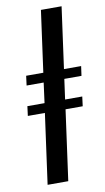

<svg xmlns="http://www.w3.org/2000/svg" viewBox="-93 -875 504 920"><g transform="rotate(-10 159.0 -415.5)"><path d="M61.5 0 108.5 -341.5H25.5L31.5 -388H115L128 -486H45L51 -532.5H134.5L175.5 -831H276L235 -532.5H318.5L312 -486H228.5L215 -388H298.5L292.5 -341.5H209L162 0Z"/></g></svg>

Font: Merriweather 72pt
Style: Italic
Weight: 400
Italic angle: -7.8°
Version: Version 2.101